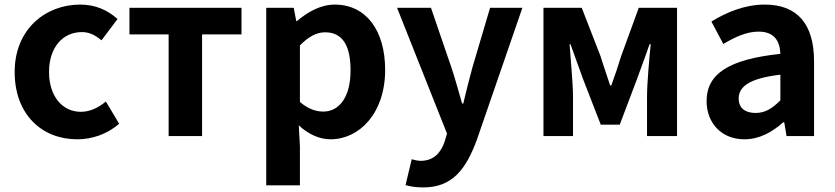

<svg xmlns="http://www.w3.org/2000/svg" viewBox="-20 -594 3644 838"><path d="M317 14C379 14 447 -7 500 -54L442 -151C411 -125 374 -106 333 -106C252 -106 194 -174 194 -280C194 -385 252 -454 338 -454C369 -454 395 -441 423 -418L493 -511C452 -548 399 -574 330 -574C178 -574 44 -466 44 -280C44 -94 163 14 317 14Z M716 0H862V-444H1034V-560H545V-444H716Z M1142 215H1289V44L1284 -47C1326 -8 1374 14 1423 14C1546 14 1661 -97 1661 -289C1661 -461 1578 -574 1441 -574C1380 -574 1323 -542 1276 -502H1273L1262 -560H1142ZM1391 -107C1360 -107 1325 -118 1289 -149V-396C1327 -434 1361 -453 1399 -453C1476 -453 1510 -394 1510 -287C1510 -165 1457 -107 1391 -107Z M1827 224C1952 224 2012 149 2061 17L2260 -560H2119L2042 -300C2028 -248 2014 -194 2002 -142H1997C1981 -196 1967 -250 1950 -300L1861 -560H1713L1931 -11L1921 23C1905 72 1873 108 1816 108C1803 108 1787 104 1777 101L1750 214C1772 220 1794 224 1827 224Z M2352 0H2481V-173C2481 -230 2470 -339 2466 -401H2470C2486 -355 2508 -297 2524 -251L2602 -50H2685L2761 -251C2777 -297 2799 -353 2815 -401H2820C2814 -339 2804 -230 2804 -173V0H2935V-560H2768L2691 -349C2677 -303 2663 -262 2648 -221H2643C2630 -262 2615 -303 2601 -349L2519 -560H2352Z M3229 14C3294 14 3350 -17 3398 -60H3403L3413 0H3533V-327C3533 -489 3460 -574 3318 -574C3230 -574 3150 -540 3085 -500L3137 -402C3189 -433 3239 -456 3291 -456C3360 -456 3384 -414 3386 -359C3161 -335 3064 -272 3064 -153C3064 -57 3129 14 3229 14ZM3278 -101C3235 -101 3204 -120 3204 -164C3204 -215 3249 -252 3386 -268V-156C3351 -121 3320 -101 3278 -101Z"/></svg>

Font: Source Han Sans KR
Style: Bold
Weight: 700
Designer: Ryoko NISHIZUKA 西塚涼子 (kana, bopomofo & ideographs); Paul D. Hunt (Latin, Greek & Cyrillic); Sandoll Communications 산돌커뮤니
Foundry: Adobe
Version: Version 2.004;hotconv 1.0.118;makeotfexe 2.5.65603